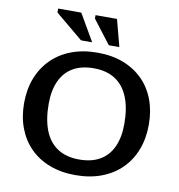

<svg xmlns="http://www.w3.org/2000/svg" viewBox="-98 -1018 1047 1120"><g transform="rotate(10 425.0 -458.0)"><path d="M427.5 -715Q512.5 -715 580.2 -689Q648 -663 696 -615Q744 -567 769 -500.5Q794 -434 794 -353Q794 -271 768.2 -204.2Q742.5 -137.5 694 -89.2Q645.5 -41 576.8 -15Q508 11 422.5 11Q337.5 11 269.5 -15Q201.5 -41 153.8 -89Q106 -137 80.8 -203.5Q55.5 -270 55.5 -351Q55.5 -433 81.5 -499.8Q107.5 -566.5 156 -614.8Q204.5 -663 273 -689Q341.5 -715 427.5 -715ZM428.5 -82.5Q502 -82.5 551.8 -111.8Q601.5 -141 627 -197Q652.5 -253 652.5 -332.5Q652.5 -425.5 626.5 -490Q600.5 -554.5 549.2 -588Q498 -621.5 421.5 -621.5Q348 -621.5 298.2 -592.2Q248.5 -563 223 -507.2Q197.5 -451.5 197.5 -371.5Q197.5 -279 223.2 -214.2Q249 -149.5 300.5 -116Q352 -82.5 428.5 -82.5ZM385 -769H319L155.5 -905V-928.5H292.5ZM546 -769H483.5L377 -908V-928.5H504Z"/></g></svg>

Font: Newsreader 7pt Medium
Style: Regular
Weight: 500
Designer: Hugues Gentile
Foundry: Production Type
Version: Version 1.003